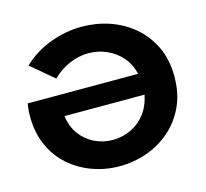

<svg xmlns="http://www.w3.org/2000/svg" viewBox="-104 -830 1029 961"><g transform="rotate(-15 410.5 -350.0)"><path d="M402 12Q329 12 262.5 -12Q196 -36 144 -81.5Q92 -127 62 -193.5Q32 -260 32 -346Q32 -362 33.5 -378.5Q35 -395 38 -411H610Q598 -463 566 -499.5Q534 -536 489.5 -555.5Q445 -575 395 -575Q347 -575 298.5 -555Q250 -535 208 -494L91 -593Q154 -653 235 -682.5Q316 -712 397 -712Q472 -712 541 -688.5Q610 -665 664 -619Q718 -573 750 -506Q782 -439 782 -351Q782 -264 750.5 -196.5Q719 -129 665.5 -82.5Q612 -36 544 -12Q476 12 402 12ZM614 -302H199Q207 -245 236.5 -205.5Q266 -166 309.5 -145Q353 -124 403 -124Q453 -124 497.5 -145Q542 -166 572.5 -206Q603 -246 614 -302Z"/></g></svg>

Font: Montserrat
Style: Bold
Weight: 700
Designer: Julieta Ulanovsky
Foundry: Julieta Ulanovsky
Version: Version 9.000; ttfautohint (v1.8.4.7-5d5b)